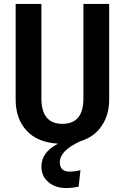

<svg xmlns="http://www.w3.org/2000/svg" viewBox="-20 -711 630 969"><path d="M401 -691H531V-208Q531 -132 493.5 -76Q456 -20 385 2Q282 49 282 108Q282 155 331 155Q357 155 386 148L377 231Q344 238 315 238Q259 238 224 208Q189 178 189 130Q189 57 273 14Q169 8 114 -52Q59 -112 59 -208V-691H189V-214Q189 -86 295 -86Q401 -86 401 -214Z"/></svg>

Font: Fira Sans Condensed Medium
Style: Regular
Weight: 500
Width: 3
Designer: Carrois Corporate & Edenspiekermann AG
Foundry: Carrois Corporate GbR & Edenspiekermann AG
Version: Version 4.203;PS 004.203;hotconv 1.0.88;makeotf.lib2.5.64775